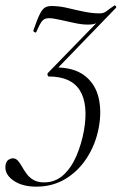

<svg xmlns="http://www.w3.org/2000/svg" viewBox="-81 -417 465 718"><path d="M117 -144 125 -165Q195 -165 235 -134.5Q275 -104 287.5 -52.5Q300 -1 288 62Q276 124 243.5 174Q211 224 163 252.5Q115 281 55 281Q0 281 -33 256.5Q-66 232 -60 199Q-57 185 -48.5 180Q-40 175 -33 175Q-22 175 -14 184Q-6 193 1.5 206.5Q9 220 19 233.5Q29 247 44.5 256Q60 265 84 265Q126 265 156 237.5Q186 210 205 165.5Q224 121 233 71Q250 -27 217.5 -79Q185 -131 101 -131Q98 -131 97 -136Q96 -141 97 -143L308 -360L302 -349Q289 -335 278.5 -330Q268 -325 247 -325Q226 -325 197.5 -331Q169 -337 143 -343Q117 -349 101 -349Q84 -349 75 -336.5Q66 -324 55 -298Q54 -294 48.5 -296.5Q43 -299 44 -304Q59 -347 69 -366.5Q79 -386 91.5 -391Q104 -396 125 -394Q148 -393 176.5 -386Q205 -379 235 -373Q265 -367 291 -367Q307 -367 317 -375Q327 -383 346 -396Q349 -398 352 -394Q355 -390 353 -388Z"/></svg>

Font: Cormorant Light
Style: Italic
Weight: 300
Italic angle: -10°
Designer: Christian Thalmann (Catharsis Fonts)
Foundry: Catharsis Fonts
Version: Version 4.000